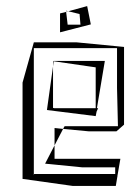

<svg xmlns="http://www.w3.org/2000/svg" viewBox="-20 -590 461 630"><path d="M387 -181V-436L232 -451H91L54 -319V-3L218 20H360L365 -10L366 -11H365L375 -69H159V-113L128 -53L249 -41H358V-19H92L91 -15V-432H364V-301L367 -176H192L187 -167L272 -159H362ZM154 -236V-372L134 -229L294 -209L297 -224L302 -235H298L324 -390H156V-389L294 -369V-235H158ZM159 -170 187 -167 159 -113ZM154 -389H156L154 -372ZM177 -546V-484L278 -510L266 -570L204 -553L241 -544V-545L244 -509H202L197 -551ZM197 -553V-555L204 -553H197Z"/></svg>

Font: Quebrada
Style: Regular
Weight: 400
Designer: deFharo
Foundry: deFharo
Version: Version 1.034 2012